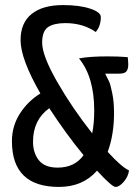

<svg xmlns="http://www.w3.org/2000/svg" viewBox="-20 -726 542 756"><path d="M443 -436H394Q405 -415 410 -404Q415 -393 422 -359Q429 -325 429 -281Q429 -195 404 -128Q459 -68 488 -55Q485 -31 467.5 -10.5Q450 10 435 10Q421 10 362 -54Q306 10 212 10Q27 10 27 -170Q27 -230 58.5 -279Q90 -328 139 -358Q61 -494 61 -568Q61 -636 104.5 -671Q148 -706 228 -706Q293 -706 335 -692Q377 -678 377 -659Q377 -623 357 -600Q307 -635 237 -635Q193 -635 169.5 -619.5Q146 -604 146 -558Q146 -507 205 -404Q264 -301 343 -201Q351 -240 351 -291Q351 -423 291 -496Q332 -504 405 -504Q447 -504 483 -501Q483 -500 483.5 -495.5Q484 -491 484.5 -484.5Q485 -478 485 -472Q485 -453 477 -444Q469 -435 443 -436ZM207 -66Q274 -66 309 -115Q242 -196 174 -300Q110 -254 110 -168Q110 -124 133 -95Q156 -66 207 -66Z"/></svg>

Font: YanoneKaffeesatzRR
Style: Regular
Weight: 400
Designer: Yanone (Cyrillic: Daniel Pouzeot & Huerta Tipografica)
Foundry: Yanone
Version: Version 1.100;PS 001.100;hotconv 1.0.70;makeotf.lib2.5.58329